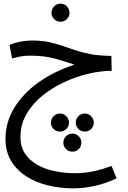

<svg xmlns="http://www.w3.org/2000/svg" viewBox="-20 -638 699 1052"><path d="M380 394Q310 394 243.5 378Q177 362 124.5 328.5Q72 295 41 244Q10 193 10 124Q10 32 58 -47Q106 -126 191 -186.5Q276 -247 388 -284Q339 -300 282.5 -316.5Q226 -333 141 -333Q111 -333 88.5 -328Q66 -323 46 -318L32 -392Q58 -403 90.5 -409.5Q123 -416 156 -416Q208 -416 247.5 -407.5Q287 -399 322 -387Q357 -375 393.5 -362.5Q430 -350 475 -341.5Q520 -333 581 -332H590L592 -250Q534 -250 466.5 -234.5Q399 -219 333 -188.5Q267 -158 212.5 -114Q158 -70 125 -13Q92 44 92 114Q92 166 117 203.5Q142 241 184.5 265Q227 289 280.5 300Q334 311 390 311Q489 311 591 271L619 339Q561 367 500 380.5Q439 394 380 394ZM309 83Q288 83 273.5 68.5Q259 54 259 34Q259 14 273.5 -1Q288 -16 309 -16Q329 -16 343.5 -1Q358 14 358 34Q358 54 343.5 68.5Q329 83 309 83ZM445 83Q424 83 409.5 68.5Q395 54 395 34Q395 14 409.5 -1Q424 -16 445 -16Q465 -16 479.5 -1Q494 14 494 34Q494 54 479.5 68.5Q465 83 445 83ZM377 193Q356 193 341.5 178.5Q327 164 327 144Q327 124 341.5 109Q356 94 377 94Q397 94 411.5 109Q426 124 426 144Q426 164 411.5 178.5Q397 193 377 193ZM312 -519Q291 -519 276.5 -533.5Q262 -548 262 -568Q262 -588 276.5 -603Q291 -618 312 -618Q332 -618 346.5 -603Q361 -588 361 -568Q361 -548 346.5 -533.5Q332 -519 312 -519Z"/></svg>

Font: TSCustom
Style: Regular
Weight: 400
Designer: Monotype Design Team
Foundry: Monotype Imaging Inc.
Version: Version 2.004; ttfautohint (v1.8.3) -l 8 -r 50 -G 200 -x 14 